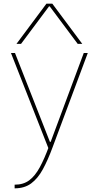

<svg xmlns="http://www.w3.org/2000/svg" viewBox="-20 -810 540 1050"><path d="M60 200Q108 200 140 176Q172 152 197.5 105Q223 58 248 -10V9L40 -520H62L253 -34H257L438 -520H460L267 -3Q242 65 214.5 115.5Q187 166 150.5 193Q114 220 60 220ZM70 -570 234 -790H266L430 -570H405L252 -775H248L95 -570Z"/></svg>

Font: M PLUS 1 Code Thin
Style: Regular
Weight: 250
Designer: Coji Morishita
Foundry: UNDERFOREST DESIGN
Version: Version 1.002